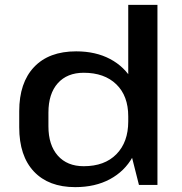

<svg xmlns="http://www.w3.org/2000/svg" viewBox="-20 -760 747 789"><path d="M289 9Q180 9 119.5 -55Q59 -119 59 -237V-303Q59 -420 120 -484.5Q181 -549 293 -549Q373 -549 432.5 -517.5Q492 -486 525 -428Q558 -370 558 -290V-255Q558 -174 525 -115Q492 -56 431.5 -23.5Q371 9 289 9ZM324 -77Q410 -77 458.5 -126.5Q507 -176 507 -261V-282Q507 -366 458 -413.5Q409 -461 324 -461Q256 -461 217.5 -418Q179 -375 179 -297V-241Q179 -164 217.5 -120.5Q256 -77 324 -77ZM507 -174V-740H627V0H551Z"/></svg>

Font: Pathway Extreme 72pt SemiBold
Style: Regular
Weight: 600
Designer: Eduardo Rodriguez Tunni
Foundry: Eduardo Rodriguez Tunni
Version: Version 1.001;gftools[0.9.26]